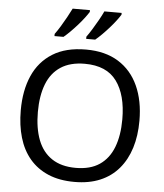

<svg xmlns="http://www.w3.org/2000/svg" viewBox="-62 -998 905 1062"><g transform="rotate(5 390.5 -467.0)"><path d="M720 -358Q720 -275 699 -207.5Q678 -140 636.5 -91Q595 -42 533.5 -16Q472 10 391 10Q307 10 245 -16.5Q183 -43 142 -91.5Q101 -140 81 -208Q61 -276 61 -359Q61 -469 97 -551Q133 -633 206.5 -679Q280 -725 392 -725Q499 -725 572 -679.5Q645 -634 682.5 -551.5Q720 -469 720 -358ZM156 -358Q156 -268 181 -203Q206 -138 258.5 -103Q311 -68 391 -68Q472 -68 523.5 -103Q575 -138 600 -203Q625 -268 625 -358Q625 -493 569 -569.5Q513 -646 392 -646Q311 -646 258.5 -611.5Q206 -577 181 -512.5Q156 -448 156 -358ZM570 -934Q562 -921 547 -901Q532 -881 512.5 -859Q493 -837 473.5 -817.5Q454 -798 437 -784H387V-796Q401 -815 417 -841Q433 -867 448.5 -894.5Q464 -922 474 -944H570ZM394 -934Q386 -921 371 -901Q356 -881 336.5 -859Q317 -837 297.5 -817.5Q278 -798 261 -784H211V-796Q225 -815 241 -841Q257 -867 272 -894.5Q287 -922 298 -944H394Z"/></g></svg>

Font: Noto Sans Telugu
Style: Regular
Weight: 400
Designer: Jelle Bosma - Monotype Design Team
Foundry: Monotype Imaging Inc.
Version: Version 2.003